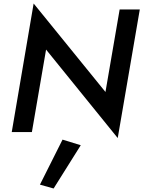

<svg xmlns="http://www.w3.org/2000/svg" viewBox="-20 -754 818 1096"><path d="M663 -700H778L652 34L243 -471L162 0H47L172 -734L582 -229ZM337 43 441 75 286 322 208 300Z"/></svg>

Font: Jost* Medium
Style: Italic
Weight: 500
Italic angle: -10°
Version: Version 3.7